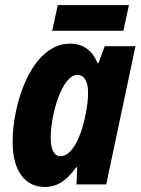

<svg xmlns="http://www.w3.org/2000/svg" viewBox="-20 -731 557 761"><path d="M187 -609H469L491 -711H209ZM220 -112C195 -112 181 -137 181 -184C181 -281 227 -434 286 -434C314 -434 329 -408 329 -366C329 -340 327 -312 317 -267C302 -194 268 -112 220 -112ZM157 10C213 10 249 -22 282 -68H286L283 0H401L517 -548H395L370 -480H367C346 -531 310 -558 258 -558C106 -558 30 -323 30 -169C30 -47 84 10 157 10Z"/></svg>

Font: Noto Sans Display SemiCondensed Extra
Style: Italic
Weight: 800
Width: 4
Italic angle: -12°
Designer: Monotype Design Team
Foundry: Monotype Imaging Inc.
Version: Version 1.900